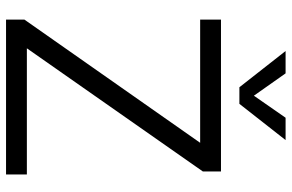

<svg xmlns="http://www.w3.org/2000/svg" viewBox="-185 -781 966 636"><g transform="rotate(90 298.0 -463.0)"><path d="M140 -69H558V0H45V-61L453 -643H45V-712H548V-652ZM370 -926H444L324 -773H269L149 -926H223L297 -821Z"/></g></svg>

Font: Muli-Regular
Style: Regular
Weight: 400
Version: Version 2.000